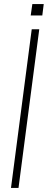

<svg xmlns="http://www.w3.org/2000/svg" viewBox="-20 -924 243 944"><path d="M71 0H34L136 -780H173ZM188 -848H131L139 -904H195Z"/></svg>

Font: Tanohe Sans ExtraLight
Style: Italic
Weight: 200
Designer: Village Type and Design LLC & Cristiano Sobral
Foundry: Cooper Hewitt Smithsonian Design Museum
Version: Version 1.00;September 29, 2021;FontCreator 13.0.0.2655 64-b